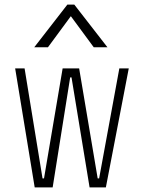

<svg xmlns="http://www.w3.org/2000/svg" viewBox="-20 -815 626 835"><path d="M130.9 0 45.9 -517.6H86.9L165 -39.1H171.4L252.4 -517.6H324.2L404.8 -39.1H411.1L499 -517.6H540L440.4 0H369.6L291 -478.5H285.2L209 0ZM128.9 -609.4 272.9 -794.9H303.2L447.3 -609.4H387.7L288.1 -744.6L188.5 -609.4Z"/></svg>

Font: Caskaydia Cove ExtraLight
Style: Regular
Weight: 200
Monospace: yes
Designer: Aaron Bell
Foundry: Saja Typeworks
Version: Version 4.300; ttfautohint (v1.8.3)